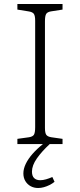

<svg xmlns="http://www.w3.org/2000/svg" viewBox="-20 -721 400 961"><path d="M171 220Q150 220 133.5 211Q117 202 107 185.5Q97 169 97 147Q97 124 109 99Q121 74 143 49Q165 24 195 0H67V-26L125 -34Q144 -37 150 -47Q156 -57 156 -85V-617Q156 -642 149.5 -651.5Q143 -661 123 -664L67 -673V-701H293V-673L235 -664Q217 -661 211 -651Q205 -641 205 -614V-81Q205 -56 211.5 -46.5Q218 -37 237 -34L293 -26V0H229Q189 37 164.5 72Q140 107 140 138Q140 160 151 170.5Q162 181 181 181Q195 181 210.5 176.5Q226 172 242 165L253 189Q242 198 228 205Q214 212 199.5 216Q185 220 171 220Z"/></svg>

Font: Literata ExtraLight
Style: Regular
Weight: 250
Designer: Latin by Veronika Burian and Jose Scaglione. Greek by Irene Vlachou. Cyrillic by Vera Evstafieva.
Foundry: TypeTogether
Version: Version 3.103;gftools[0.9.29]